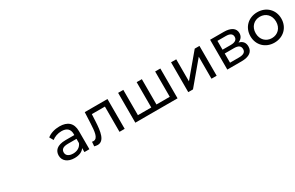

<svg xmlns="http://www.w3.org/2000/svg" viewBox="162 -1738 4527 2950"><g transform="rotate(-30 2425.5 -263.0)"><path d="M1154 -162C1129 -99 1071 -66 999 -66C924 -66 879 -99 879 -153C879 -200 906 -237 1003 -237H1154ZM983 5C1067 5 1126 -23 1158 -71V0H1246V-321C1246 -464 1164 -534 1021 -534C937 -534 857 -510 802 -465L841 -397C883 -432 947 -455 1011 -455C1106 -455 1154 -408 1154 -325V-304H999C842 -304 788 -234 788 -150C788 -58 863 5 983 5Z M1332 -1C1354 4 1372 8 1390 8C1509 8 1533 -142 1542 -329L1548 -448H1780V0H1872V-529H1469L1460 -334C1453 -208 1448 -76 1362 -76C1355 -76 1346 -77 1338 -79Z M2153 -529H2061V0H2810V-529H2718V-80H2482V-529H2390V-80H2153Z M3084 0 3412 -391V0H3504V-529H3420L3092 -138V-529H3000V0Z M3945 -234C4025 -234 4061 -207 4061 -151C4061 -96 4019 -71 3939 -71H3782V-234ZM3929 -458C4003 -458 4043 -433 4043 -380C4043 -328 4003 -301 3929 -301H3782V-458ZM3945 0C4085 0 4152 -54 4152 -146C4152 -213 4119 -257 4049 -274C4103 -295 4135 -336 4135 -393C4135 -481 4060 -529 3936 -529H3693V0Z M4530 5C4688 5 4804 -107 4804 -265C4804 -422 4688 -534 4530 -534C4372 -534 4256 -422 4256 -265C4256 -107 4372 5 4530 5ZM4530 -75C4427 -75 4349 -150 4349 -265C4349 -379 4427 -454 4530 -454C4634 -454 4711 -379 4711 -265C4711 -150 4634 -75 4530 -75Z"/></g></svg>

Font: Montserrat-Alt1 Med
Style: Regular
Weight: 500
Designer: Differentunic
Foundry: Differentunic
Version: Version 7.222